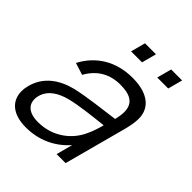

<svg xmlns="http://www.w3.org/2000/svg" viewBox="-228 -850 989 989"><g transform="rotate(45 267.0 -355.5)"><path d="M333.2 -725.5H253.2L231.8 -645.5H311.8ZM523.7 -725.5H443.7L422.3 -645.5H502.3ZM504.1 -447C494.3 -517 432.5 -555 334 -555C215 -555 124 -499 73.2 -402.5L139 -381.5C178.8 -453.5 240.4 -485.5 314.4 -485.5C393.7 -485.5 428.3 -457.4 428.3 -399.5C428.3 -382.6 425.4 -363.1 419.7 -341C345 -331 240.9 -319.5 163.2 -302C77 -280.5 7.4 -233.5 -16.3 -145C-20.3 -130.1 -22.4 -115.6 -22.4 -101.7C-22.4 -35.6 24 15 125.3 15C217.3 15 298.4 -21 358.8 -89.5L334.8 0H400.3L490.2 -335.5C498.8 -367.5 505.4 -399.4 505.4 -427C505.4 -434 505 -440.7 504.1 -447ZM150.8 -48.5C79.4 -48.5 53.7 -81.8 53.7 -119.7C53.7 -128 54.9 -136.6 57.2 -145C72.8 -203.5 127.3 -229.5 176.9 -243C240.8 -259.5 328.1 -268 401.4 -276.5C394.8 -252 384.5 -217 371.4 -190.5C335.5 -109 253.8 -48.5 150.8 -48.5Z"/></g></svg>

Font: Manrope
Style: RegularItalic
Weight: 400
Italic angle: -15°
Designer: Mikhail Sharanda
Foundry: Mikhail Sharanda
Version: Version 4.502;hotconv 1.0.109;makeotfexe 2.5.65596